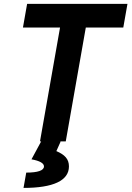

<svg xmlns="http://www.w3.org/2000/svg" viewBox="-20 -713 663 968"><path d="M181.6 0H187.5L138.7 90.3C180.2 97.7 201.7 109.9 201.7 126C201.7 146.5 170.9 157.2 112.3 157.2L98.6 234.4C249 234.4 327.6 197.3 327.6 126C327.6 88.4 306.2 66.9 264.2 48.8L285.6 1L282.2 0H311.5L412.6 -574.2H601.6L622.6 -693.4H116.7L95.7 -574.2H282.7Z"/></svg>

Font: Cascadia Mono PL
Style: Bold Italic
Weight: 700
Italic angle: -10°
Monospace: yes
Designer: Aaron Bell
Foundry: Saja Typeworks
Version: Version 2404.023